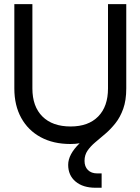

<svg xmlns="http://www.w3.org/2000/svg" viewBox="-20 -670 660 904"><path d="M47.5 -650.5H132.5V-253.5Q132.5 -168.5 179.8 -121.5Q227 -74.5 312.5 -74.5Q396 -74.5 442.2 -121.5Q488.5 -168.5 488.5 -253.5V-650.5H574.5V-253.5Q574.5 -197.5 560.2 -157.8Q546 -118 523.5 -89.8Q501 -61.5 476 -40.2Q451 -19 428.5 0Q406 19 392 39.5Q378 60 378 87.5Q378 114.5 394 130.5Q410 146.5 438 146.5H458.5V214H430Q370.5 214 335.8 184.8Q301 155.5 301 106Q301 57 355 4.5Q335.5 8 311.5 8Q231 8 171.8 -24Q112.5 -56 80 -114.8Q47.5 -173.5 47.5 -253.5Z"/></svg>

Font: Overused Grotesk
Style: Regular
Weight: 450
Version: Version 0.004